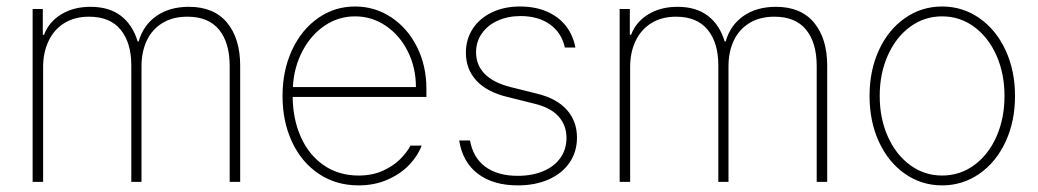

<svg xmlns="http://www.w3.org/2000/svg" viewBox="-20 -558 3183 589"><path d="M80.1 -530.3H111.3V-451.2H115.2Q129.9 -490.7 167.7 -513.9Q205.6 -537.1 257.8 -537.1Q314.9 -537.1 351.1 -509.3Q387.2 -481.4 402.3 -430.7H405.3Q419.4 -480.5 459.7 -508.8Q500 -537.1 559.6 -537.1Q636.2 -537.1 676.5 -488.5Q716.8 -439.9 716.8 -356.4V0H684.6V-355.5Q684.6 -426.8 652.1 -466.8Q619.6 -506.8 554.7 -506.8Q510.3 -506.8 478.5 -487.5Q446.8 -468.3 430.4 -433.8Q414.1 -399.4 414.1 -354.5V0H382.8V-357.4Q382.8 -426.8 350.1 -466.8Q317.4 -506.8 252.9 -506.8Q209.5 -506.8 177.7 -487.3Q146 -467.8 129.2 -432.6Q112.3 -397.5 112.3 -352.5V0H80.1Z M846.7 -263.7Q846.7 -341.3 875.7 -404.1Q904.8 -466.8 955.6 -502.4Q1006.3 -538.1 1069.3 -538.1Q1129.4 -538.1 1179.4 -505.4Q1229.5 -472.7 1258.8 -414.8Q1288.1 -356.9 1288.1 -285.2V-260.7H877.9Q878.4 -192.9 902.8 -137.9Q927.2 -83 972.9 -51.3Q1018.6 -19.5 1080.1 -19.5Q1122.6 -19.5 1155 -34.4Q1187.5 -49.3 1208 -70.1Q1228.5 -90.8 1239.3 -111.3H1273.4Q1262.2 -80.6 1235.8 -52.7Q1209.5 -24.9 1169.4 -7.1Q1129.4 10.7 1080.1 10.7Q1010.7 10.7 957.8 -24.9Q904.8 -60.5 875.7 -123Q846.7 -185.5 846.7 -263.7ZM1255.9 -291Q1255.9 -350.6 1231 -400.4Q1206.1 -450.2 1163.3 -479Q1120.6 -507.8 1069.3 -507.8Q1018.6 -507.8 976.3 -479.5Q934.1 -451.2 908 -401.6Q881.8 -352.1 878.4 -291Z M1578.1 -508.8Q1538.1 -508.8 1506.8 -494.6Q1475.6 -480.5 1458 -455.1Q1440.4 -429.7 1440.4 -397.5Q1440.4 -358.4 1467 -331.3Q1493.7 -304.2 1545.9 -291L1627.9 -270.5Q1688 -255.9 1719 -220.9Q1750 -186 1750 -135.7Q1750 -92.8 1727.5 -59.6Q1705.1 -26.4 1663.8 -7.8Q1622.6 10.7 1568.4 10.7Q1492.7 10.7 1445.8 -25.1Q1398.9 -61 1388.7 -127H1421.9Q1431.2 -74.2 1469 -46.4Q1506.8 -18.6 1568.4 -18.6Q1612.8 -18.6 1646.7 -33Q1680.7 -47.4 1699.2 -73.7Q1717.8 -100.1 1717.8 -134.8Q1717.8 -174.3 1692.9 -201.4Q1668 -228.5 1618.2 -240.2L1536.1 -260.7Q1473.6 -275.9 1441.4 -310.8Q1409.2 -345.7 1409.2 -396.5Q1409.2 -437.5 1430.2 -469.7Q1451.2 -502 1489 -520Q1526.9 -538.1 1575.2 -538.1Q1621.6 -538.1 1657.7 -522.5Q1693.8 -506.8 1716.1 -478.3Q1738.3 -449.7 1745.1 -412.1H1712.9Q1703.1 -457 1667.7 -482.7Q1632.3 -508.3 1578.1 -508.8Z M1880.9 -530.3H1912.1V-451.2H1916Q1930.7 -490.7 1968.5 -513.9Q2006.3 -537.1 2058.6 -537.1Q2115.7 -537.1 2151.9 -509.3Q2188 -481.4 2203.1 -430.7H2206.1Q2220.2 -480.5 2260.5 -508.8Q2300.8 -537.1 2360.4 -537.1Q2437 -537.1 2477.3 -488.5Q2517.6 -439.9 2517.6 -356.4V0H2485.4V-355.5Q2485.4 -426.8 2452.9 -466.8Q2420.4 -506.8 2355.5 -506.8Q2311 -506.8 2279.3 -487.5Q2247.6 -468.3 2231.2 -433.8Q2214.8 -399.4 2214.8 -354.5V0H2183.6V-357.4Q2183.6 -426.8 2150.9 -466.8Q2118.2 -506.8 2053.7 -506.8Q2010.3 -506.8 1978.5 -487.3Q1946.8 -467.8 1929.9 -432.6Q1913.1 -397.5 1913.1 -352.5V0H1880.9Z M2647.5 -263.7Q2647.5 -341.8 2676.3 -404.3Q2705.1 -466.8 2756.1 -502.4Q2807.1 -538.1 2870.1 -538.1Q2933.1 -538.1 2984.4 -502.4Q3035.6 -466.8 3064.7 -404.1Q3093.8 -341.3 3093.8 -263.7Q3093.8 -185.5 3064.7 -123Q3035.6 -60.5 2984.4 -24.9Q2933.1 10.7 2870.1 10.7Q2807.1 10.7 2756.1 -24.9Q2705.1 -60.5 2676.3 -123Q2647.5 -185.5 2647.5 -263.7ZM3061.5 -263.7Q3061.5 -332 3036.9 -387.7Q3012.2 -443.4 2968.5 -475.6Q2924.8 -507.8 2870.1 -507.8Q2815.4 -507.8 2771.7 -475.6Q2728 -443.4 2703.4 -387.7Q2678.7 -332 2678.7 -263.7Q2678.7 -195.3 2703.4 -139.6Q2728 -84 2771.7 -51.8Q2815.4 -19.5 2870.1 -19.5Q2925.3 -19.5 2969 -51.8Q3012.7 -84 3037.1 -139.6Q3061.5 -195.3 3061.5 -263.7Z"/></svg>

Font: Pretendard GOV Thin
Style: Regular
Weight: 100
Designer: Base glyphs from Inter by Rasmus Andersson; Hangeul glyphs from Noto Sans CJK(Source Han Sans) by Jang Soo-young and Kan
Foundry: Kil Hyung-jin
Version: Version 1.309